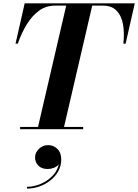

<svg xmlns="http://www.w3.org/2000/svg" viewBox="-20 -770 823 1144"><path d="M188.9 168.2Q188.9 139.4 211.7 117Q234.5 94.6 266.5 94.6Q298.9 94.6 321.9 117.2Q344.9 139.8 344.9 180.2Q344.9 218.6 327.1 250.4Q309.3 282.2 279.7 305.4Q250.1 328.6 213.9 341.2Q177.7 353.8 140.9 353.8V343Q180.5 343 220.7 326.4Q260.9 309.8 290.9 279.8Q320.9 249.8 330.1 209.8Q318.5 223.4 300.3 230.2Q282.1 237 264.9 237Q228.5 237 208.7 217Q188.9 197 188.9 168.2ZM100 -13.5H206.5L374.5 -736.5H307.5Q254 -736.5 212.2 -706Q170.5 -675.5 139.2 -624.2Q108 -573 86 -510H72.5L127 -750H783L728.5 -510H715Q722 -573.5 713 -624.8Q704 -676 675 -706.2Q646 -736.5 592.5 -736.5H529.5L361.5 -13.5H475.5V0H100Z"/></svg>

Font: Bodoni* 16pt
Style: Bold Italic
Weight: 700
Italic angle: -13°
Version: Version 2.3